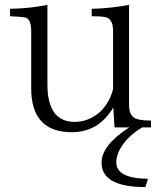

<svg xmlns="http://www.w3.org/2000/svg" viewBox="-20 -528 649 781"><path d="M558.1 -9.8Q504.9 22.5 476.6 64.5Q453.1 99.6 453.1 132.8Q453.1 197.8 582 199.2L571.3 232.9Q393.1 232.9 393.1 133.8Q393.1 62.5 505.9 -9.8H445.8L440.9 -90.8Q380.9 9.8 272 9.8Q106.9 9.8 106.9 -168.9V-399.9Q106.9 -448.7 85 -456.1Q68.4 -460.4 21 -461.9V-492.2Q105 -493.7 172.9 -508.3V-184.1Q172.9 -32.2 283.7 -32.2Q335.9 -32.2 379.9 -66.9Q423.3 -103 439.9 -165V-401.4Q439.9 -445.8 416 -456.1Q402.3 -461.9 353 -461.9V-492.2Q428.7 -493.7 504.9 -508.3V-101.1Q504.9 -55.7 534.2 -44.9Q553.7 -37.6 594.2 -37.6V-9.8Z"/></svg>

Font: I.MingCP
Style: Regular
Weight: 400
Designer: I.Font Project
Version: Version 8.000; Sep 06, 2022